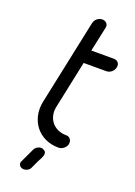

<svg xmlns="http://www.w3.org/2000/svg" viewBox="-169 -797 730 1036"><g transform="rotate(20 196.5 -278.5)"><path d="M185 -693Q189 -710 202 -720.5Q215 -731 231 -731Q247 -731 256.5 -720.5Q266 -710 262 -693L232 -553H362Q378 -553 387 -542Q396 -531 392 -514Q389 -498 375.5 -487Q362 -476 346 -476H216L159 -205Q153 -178 158 -155Q163 -132 177 -114.5Q191 -97 212.5 -87Q234 -77 262 -77Q277 -77 285.5 -65.5Q294 -54 291 -37Q288 -22 274 -11Q260 0 245 0Q202 0 168 -16Q134 -32 112 -60Q90 -88 81.5 -125.5Q73 -163 82 -205ZM82 138Q81 139 80.5 140Q80 141 80 142Q77 156 86 165Q95 174 108 174Q119 174 130 168Q141 162 146 150L166 107L178 84Q182 76 183 72.5Q184 69 185 66Q189 48 178 40.5Q167 33 158 33Q147 33 136 39.5Q125 46 119 59Z"/></g></svg>

Font: VDS Compensated
Style: Light Italic
Weight: 300
Italic angle: -12°
Designer: artmaker
Foundry: artmaker
Version: Version 1.000 2012 initial release